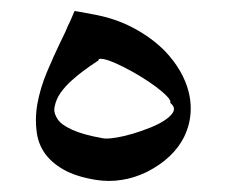

<svg xmlns="http://www.w3.org/2000/svg" viewBox="-20 -328 415 347"><path d="M158.7 -221.2Q158.7 -220.2 158.4 -220Q158.2 -219.7 158.2 -219.2Q158.2 -218.8 150.6 -213.9Q143.1 -209 132.1 -200.9Q121.1 -192.9 109.4 -182.4Q97.7 -171.9 89.6 -160.4Q81.5 -148.9 79.1 -136.7Q78.1 -133.3 78.1 -129.9Q78.1 -121.6 84.5 -112.1Q90.8 -102.5 110.4 -93.5Q129.9 -84.5 166 -78.1Q168.9 -77.6 173.3 -77.6Q179.7 -77.6 191.7 -79.6Q203.6 -81.5 220.2 -86.4Q236.8 -91.3 252.9 -97.9Q269 -104.5 279.8 -112.1Q290.5 -119.6 293.9 -127.4Q294.4 -129.4 294.4 -131.3Q294.4 -136.7 287.6 -142.1Q288.1 -142.6 288.1 -143.6Q288.1 -147.5 281 -154.8Q273.9 -162.1 261.5 -171.4Q249 -180.7 233.4 -190.2Q217.8 -199.7 203.1 -207Q188.5 -214.4 176.3 -218.8Q167.5 -221.7 162.1 -221.7Q160.2 -221.7 158.7 -221.2ZM144.5 -302.7Q186.5 -295.9 220.9 -277.6Q255.4 -259.3 279.3 -234.4Q294.9 -217.8 305.4 -199.7Q315.9 -181.6 320.8 -162.6Q324.7 -147 324.7 -131.8Q324.7 -105 312.5 -80.1Q303.2 -61.5 286.6 -45.7Q270 -29.8 245.1 -17.1Q222.7 -6.3 200.2 -2.9Q188.5 -1 176.8 -1Q165 -1 153.3 -2.9Q116.7 -8.8 94 -22Q71.3 -35.2 59.6 -53Q47.9 -70.8 45.9 -93.3Q44.9 -101.6 44.9 -110.4Q44.9 -124.5 47.4 -139.6Q52.7 -168.9 64.7 -197.5Q76.7 -226.1 89.4 -252.4Q92.8 -259.3 96.2 -266.4Q99.6 -273.4 102.5 -280.8Q106 -287.6 108.9 -294.4Q111.8 -301.3 114.7 -308.1Q122.1 -307.1 129.4 -305.7Q136.7 -304.2 144.5 -302.7Z"/></svg>

Font: Dima Niloofar
Style: Regular
Weight: 400
Designer: R.Balvardi
Foundry: Dima Software Group
Version: Version 3.00;November 13, 2018;FontCreator 11.5.0.2427 64-bi